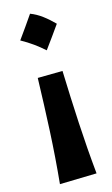

<svg xmlns="http://www.w3.org/2000/svg" viewBox="-128 -662 542 929"><g transform="rotate(-15 143.5 -198.0)"><path d="M124.5 -614.7Q105.2 -586.6 85.6 -558.6Q66.1 -530.5 45.3 -502Q76.7 -484.7 104.5 -464.8Q132.3 -444.8 156.9 -422.7Q177.9 -451.3 197.9 -479.1Q217.8 -506.9 237.2 -534.4Q210.8 -561.5 182.6 -582.5Q154.5 -603.5 124.5 -614.7ZM50.9 219.3 235.5 214.7Q222.8 86 215.8 -44.1Q208.8 -174.2 204.6 -306.6L80.2 -304.9Q76.5 -172.9 70.1 -41.6Q63.6 89.8 50.9 219.3Z"/></g></svg>

Font: Pinar-VF
Style: Regular
Weight: 300
Designer: Amin Abedi
Version: Version 3.0